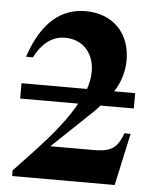

<svg xmlns="http://www.w3.org/2000/svg" viewBox="-51 -731 616 774"><g transform="rotate(5 257.5 -344.0)"><path d="M492 -314V-376H407C432 -414 446 -459 446 -505C446 -615 375 -688 264 -688C141 -688 76 -590 41 -484H69C93 -533 133 -574 191 -574C266 -574 310 -519 310 -447C310 -423 305 -398 297 -376H32V-314H267C206 -205 112 -114 27 -23V0H442L488 -211H463C438 -141 406 -133 337 -133H170L332 -287C341 -295 349 -305 357 -314Z"/></g></svg>

Font: XITS
Style: Bold
Weight: 700
Designer: MicroPress Inc., with final additions and corrections provided by Coen Hoffman, Elsevier (retired)
Version: Version 1.302